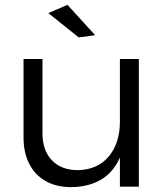

<svg xmlns="http://www.w3.org/2000/svg" viewBox="-20 -769 687 791"><path d="M155 -220Q155 -149 194 -108.5Q233 -68 301 -68Q383 -70 428.5 -125Q474 -180 474 -268H500Q500 -176 472.5 -116.5Q445 -57 394.5 -28Q344 1 274 2Q213 2 169 -22.5Q125 -47 101 -93Q77 -139 77 -202V-526H155ZM474 -526H552V0H474ZM258 -749 372 -624 304 -615 179 -715Z"/></svg>

Font: Alexandria Light
Style: Regular
Weight: 300
Designer: Mohamed Gaber
Foundry: Kief Type Foundry
Version: Version 5.100